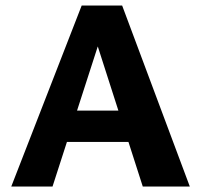

<svg xmlns="http://www.w3.org/2000/svg" viewBox="-20 -678 731 698"><path d="M499 0 314 -576H357L171 0H21L277 -658H424L670 0ZM137 -162 179 -276H473L532 -162Z"/></svg>

Font: Ysabeau Infant ExtraBold
Style: Regular
Weight: 800
Designer: Christian Thalmann (Catharsis Fonts)
Version: Version 2.001;gftools[0.9.30]; featfreeze: ss01,ss02,lnum